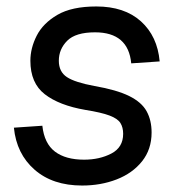

<svg xmlns="http://www.w3.org/2000/svg" viewBox="-20 -562 561 594"><path d="M234 12Q143 12 87 -37Q31 -86 23 -167L111 -173Q117 -118 150 -93Q183 -68 240 -68Q288 -68 324.5 -87Q361 -106 361 -148Q361 -168 352.5 -181.5Q344 -195 319 -204.5Q294 -214 244 -222Q163 -236 118.5 -270.5Q74 -305 74 -374Q74 -413 93.5 -451.5Q113 -490 157.5 -516Q202 -542 278 -542Q365 -542 416 -496Q467 -450 474 -372L386 -366Q377 -462 274 -462Q214 -462 188 -436Q162 -410 162 -374Q162 -340 187 -323.5Q212 -307 272 -296Q341 -284 379.5 -265Q418 -246 433.5 -218Q449 -190 449 -152Q449 -100 419.5 -63Q390 -26 341 -7Q292 12 234 12Z"/></svg>

Font: Geist Regular
Style: Italic
Weight: 400
Italic angle: -12°
Designer: Basement.studio, Andrés Briganti, Mateo Zaragoza
Foundry: Basement.studio, Vercel, Andrés Briganti, Guido Ferreyra, Mateo Zaragoza
Version: Version 1.500; ttfautohint (v1.8.4.7-5d5b)